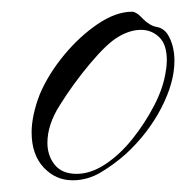

<svg xmlns="http://www.w3.org/2000/svg" viewBox="-20 -293 318 328"><path d="M104 15Q75 15 54.5 -7Q34 -29 34 -67Q34 -81 37.5 -97.5Q41 -114 48 -132Q63 -167 89.5 -199Q116 -231 147 -252Q178 -273 206 -273Q209 -273 213 -270.5Q217 -268 219 -266L224 -261Q236 -249 247.5 -247Q259 -245 266 -235Q278 -216 278 -189Q278 -152 255.5 -108.5Q233 -65 195 -30Q176 -13 153 1Q130 15 104 15ZM111 4Q135 4 160 -12.5Q185 -29 206.5 -56Q228 -83 243.5 -113Q259 -143 263 -170Q264 -175 264.5 -180.5Q265 -186 265 -190Q265 -217 252 -229.5Q239 -242 221 -242Q202 -242 182 -230Q163 -219 134 -184.5Q105 -150 82 -113Q61 -80 61 -49Q61 -27 73.5 -11.5Q86 4 111 4Z"/></svg>

Font: The Nautigal
Style: Regular
Weight: 400
Designer: Robert E. Leuschke
Foundry: Robert E. Leuschke
Version: Version 1.100; ttfautohint (v1.8.3)